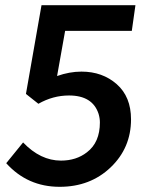

<svg xmlns="http://www.w3.org/2000/svg" viewBox="-20 -710 598 740"><path d="M210 10Q328 10 406.5 -65Q485 -140 485 -250Q485 -337 430 -385.5Q375 -434 294 -434Q248 -434 200 -417L231 -591H488L502 -690H140L80 -348L128 -310Q184 -342 246 -342Q337 -342 360 -271Q365 -254 365 -238Q365 -161 315 -123Q274 -91 215 -91Q136 -91 69 -161L4 -81Q86 10 210 10Z"/></svg>

Font: Brisa Sans Medium
Style: Italic
Weight: 600
Italic angle: -8°
Designer: Dalton Maag Ltd
Foundry: Dalton Maag Ltd
Version: Version 1.101;July 10, 2019;FontCreator 11.5.0.2425 64-bit